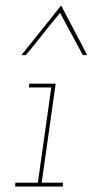

<svg xmlns="http://www.w3.org/2000/svg" viewBox="-20 -680 338 700"><path d="M36 -14 35 0H209L210 -14H132L183 -375H87L85 -361H167L118 -14ZM203 -660Q167 -615 130.5 -569.5Q94 -524 58 -479H74Q106 -517 136.5 -556Q167 -595 199 -633Q220 -595 240.5 -556Q261 -517 282 -479H298Q274 -524 250.5 -569.5Q227 -615 203 -660Z"/></svg>

Font: Josefin Slab Thin
Style: Italic
Weight: 100
Italic angle: -12°
Designer: Santiago Orozco
Foundry: Typemade
Version: Version 2.000